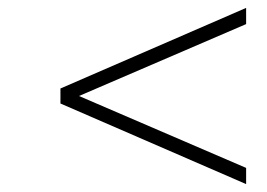

<svg xmlns="http://www.w3.org/2000/svg" viewBox="-20 -586 676 486"><path d="M603 -120 133 -324V-362L603 -566V-525L180 -343L603 -161Z"/></svg>

Font: Overpass Thin
Style: Italic
Weight: 250
Italic angle: -10°
Designer: Delve Withrington, Dave Bailey, Thomas Jockin
Foundry: Delve Fonts LLC
Version: Version 4.000